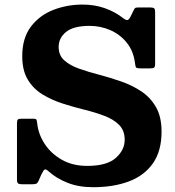

<svg xmlns="http://www.w3.org/2000/svg" viewBox="-20 -782 746 820"><path d="M556 -516Q549 -566.5 520.2 -601.2Q491.5 -636 450 -653.8Q408.5 -671.5 362.5 -671.5Q294.5 -671.5 262.5 -645.8Q230.5 -620 230.5 -581.5Q230.5 -546 254.2 -524.5Q278 -503 317.2 -489Q356.5 -475 403.5 -462.8Q450.5 -450.5 497.2 -434.2Q544 -418 583.2 -392Q622.5 -366 646.2 -324.5Q670 -283 670 -220Q670 -137.5 633.5 -85Q597 -32.5 531.2 -7.5Q465.5 17.5 377.5 17.5Q315.5 17.5 268 -1.5Q220.5 -20.5 189 -49Q175.5 -61.5 170.2 -57.8Q165 -54 156.5 -36.5L144.5 -9Q140 0.5 134.5 2.8Q129 5 114.5 5H75.5Q62.5 5 57.5 1.5Q52.5 -2 52.5 -15V-255Q52.5 -268 56.2 -271.5Q60 -275 73 -275H120Q134 -275 135.8 -270.8Q137.5 -266.5 139 -254.5Q144 -208.5 171 -167.2Q198 -126 244 -99.8Q290 -73.5 352.5 -73.5Q436 -73.5 474.2 -107.2Q512.5 -141 512.5 -185Q512.5 -224.5 488.8 -248.5Q465 -272.5 426 -287.2Q387 -302 340.2 -313.5Q293.5 -325 247 -340Q200.5 -355 161.5 -378.8Q122.5 -402.5 98.8 -441.8Q75 -481 75 -542Q75 -619.5 112 -668.2Q149 -717 208 -739.8Q267 -762.5 332.5 -762.5Q384.5 -762.5 428.5 -746.8Q472.5 -731 504.5 -705.5Q516 -696.5 523 -696.2Q530 -696 538 -712L552 -740.5Q555 -746 557.5 -748Q560 -750 569 -750H623.5Q635 -750 638.8 -746Q642.5 -742 642.5 -730.5V-510.5Q642.5 -496.5 638.2 -493.2Q634 -490 620 -490H581.5Q562.5 -490 560.2 -495Q558 -500 556 -516Z"/></svg>

Font: Besley*
Style: Bold
Weight: 700
Designer: Owen Earl
Foundry: indestructible type*
Version: Version 2.000; ttfautohint (v1.8.3)